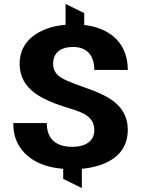

<svg xmlns="http://www.w3.org/2000/svg" viewBox="-20 -844 718 969"><path d="M345 -103C257 -103 216 -148 216 -223H47C47 -184 54 -151 68 -123C106 -47 185 -1 299 8V59L393 105V8C526 -5 625 -65 625 -188C625 -290 557 -342 474 -377C428 -397 359 -418 313 -439C277 -456 248 -477 248 -522C248 -576 284 -607 349 -607C423 -607 456 -559 456 -491H625C625 -621 542 -702 405 -718V-778L311 -824V-719C276 -716 244 -710 216 -699C138 -670 79 -614 79 -522C79 -491 86 -463 98 -440C139 -362 234 -327 334 -296C397 -277 456 -256 456 -187C456 -132 412 -103 345 -103Z"/></svg>

Font: Asimov
Style: XWid
Weight: 500
Designer: Google
Version: Version 2.000980; 2014